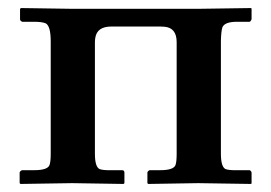

<svg xmlns="http://www.w3.org/2000/svg" viewBox="-20 -456 674 477"><path d="M106 -353Q106 -391.1 93.8 -397.9Q84.5 -401.9 64.9 -401.9H35.2Q30.8 -403.8 29.8 -407.2V-434.1L32.2 -436L160.2 -434.1H252H377.9H472.2L604 -436L605 -434.1V-408.2Q603 -402.8 600.1 -401.9H568.8Q537.1 -401.9 532.2 -387.2Q529.3 -377 528.8 -354V-74.2Q528.8 -42 540 -36.1Q548.3 -32.7 568.8 -33.2H600.1Q604.5 -31.2 605 -26.9V-1L604 1L472.2 -1L348.1 1L346.2 -1V-27.8Q348.1 -32.2 352.1 -33.2H377.9Q411.1 -33.2 416 -45.9Q418.9 -54.2 418.9 -74.2V-351.1Q418.9 -387.2 388.2 -389.6Q383.3 -390.1 377.9 -390.1H256.8Q221.2 -390.1 216.8 -362.3Q215.8 -356.4 215.8 -351.1V-74.2Q215.8 -42 227.1 -36.1Q235.4 -32.7 255.9 -33.2H283.2Q289.1 -33.2 289.1 -26.9V-1L287.1 1L159.2 -1L30.8 1L28.8 -1V-27.8Q30.8 -32.2 35.2 -33.2H64.9Q98.1 -33.2 103 -45.9Q106 -54.2 106 -74.2Z"/></svg>

Font: Linux Libertine O
Style: Bold
Weight: 700
Designer: Philipp H. Poll
Foundry: Philipp H. Poll
Version: Version 5.0.0